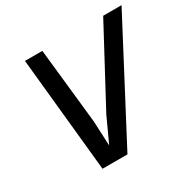

<svg xmlns="http://www.w3.org/2000/svg" viewBox="-154 -856 1019 1014"><g transform="rotate(-30 355.0 -349.0)"><path d="M121 -698H227L276 -240L283 -89L352 -239L598 -698H710L343 0H191Z"/></g></svg>

Font: Azeret Mono
Style: Italic
Weight: 400
Italic angle: -12°
Designer: Martin Vácha
Foundry: Displaay
Version: Version 1.000; Glyphs 3.0.3, build 3074